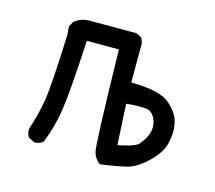

<svg xmlns="http://www.w3.org/2000/svg" viewBox="-68 -497 636 567"><g transform="rotate(15 250.0 -214.0)"><path d="M308.6 -205.6Q334.5 -208 347.4 -208Q360.4 -208 370.4 -206.8Q380.4 -205.6 388.2 -197.8Q397.9 -188.5 401.9 -169.4Q402.8 -164.1 402.8 -158.2Q402.8 -130.9 375.5 -100.1Q366.7 -94.2 354.5 -90.3Q342.3 -86.4 315.4 -80.6ZM148.4 -355H246.6Q252.4 -66.4 258.3 -43.9Q263.7 -24.9 279.8 -12.7Q332.5 -20 361.3 -27.3Q389.2 -34.7 421.9 -65.9Q454.1 -97.2 460.4 -128.4Q464.4 -146 464.4 -161.1Q464.4 -176.3 461.4 -189Q456.1 -215.3 427 -241.7Q397.9 -268.1 315.4 -270H307.1V-376.5Q307.6 -379.4 307.6 -382.3Q307.6 -385.3 307.1 -389.2Q305.7 -397.9 300.3 -406.7L284.2 -414.6H146Q143.6 -414.6 141.1 -414.6Q114.7 -414.6 94.7 -397.9L86.4 -382.3L88.4 -358.4Q82.5 -201.2 74.7 -153.8Q66.9 -106.9 51.3 -61.5Q50.8 -59.6 50.8 -57.1Q50.8 -43 58.1 -34.2L74.7 -25.9Q76.2 -25.4 77.6 -25.4Q91.8 -25.4 102.5 -34.2Q123 -84.5 131.3 -139.2Q140.1 -195.3 148.4 -355Z"/></g></svg>

Font: NaikaiFont
Style: Light
Weight: 300
Version: Version 1.89